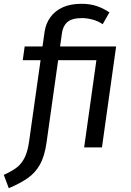

<svg xmlns="http://www.w3.org/2000/svg" viewBox="-83 -770 683 1003"><path d="M342.2 -750.1Q389.3 -750.1 424.4 -737.7Q459.5 -725.2 488.7 -705.2L453.4 -643.5Q430.3 -659.5 401.3 -667.5Q372.4 -675.5 345.4 -675.5Q293.5 -675.5 269.5 -655Q245.6 -634.6 240.6 -596.6L160.7 -29.5Q150.7 44.7 126 88.9Q101.4 133 61.7 160.6Q22 188.2 -37.1 213.1L-63.3 143.4Q-27.2 127.5 -0.7 109Q25.8 90.5 43.2 58.5Q60.7 26.5 68.7 -29.4L149.6 -601.7Q155.6 -645.8 179.7 -679.4Q203.8 -713 244.4 -731.6Q285 -750.1 342.2 -750.1ZM446.4 -455.5H35.8L45.9 -527.1H466.5ZM430.6 -527.1H523.6L449.6 0H356.6Z"/></svg>

Font: Fira Sans Variable
Style: Italic
Weight: 397
Italic angle: -8°
Designer: Carrois Corporate & Edenspiekermann AG
Foundry: Carrois Corporate GbR & Edenspiekermann AG
Version: Version 4.202